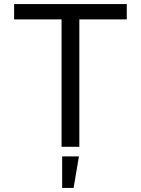

<svg xmlns="http://www.w3.org/2000/svg" viewBox="-20 -718 690 939"><path d="M281 0V-623H49V-698H600V-623H368V0ZM284 201V47H366L340 201Z"/></svg>

Font: Azeret Mono Thin Light
Style: Regular
Weight: 300
Version: Version 1.002